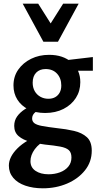

<svg xmlns="http://www.w3.org/2000/svg" viewBox="-20 -731 536 1040"><path d="M212 289Q159 289 117 274.5Q75 260 51.5 232Q28 204 28 166Q28 119 74.5 72.5Q121 26 214 -8L240 20Q192 45 168.5 77Q145 109 145 142Q145 176 172.5 194.5Q200 213 243 213Q276 213 304.5 202.5Q333 192 350 171.5Q367 151 367 122Q367 95 352.5 82Q338 69 306 63Q274 57 223 52Q182 47 143.5 37Q105 27 81 6.5Q57 -14 57 -49Q57 -78 72.5 -100Q88 -122 115.5 -140Q143 -158 179 -174L207 -144Q191 -138 172.5 -124Q154 -110 154 -89Q154 -73 166.5 -63.5Q179 -54 208.5 -48.5Q238 -43 288 -37Q338 -32 381 -22Q424 -12 450.5 12Q477 36 477 85Q477 146 440 192Q403 238 343 263.5Q283 289 212 289ZM224 -119Q172 -119 133.5 -138.5Q95 -158 74 -191.5Q53 -225 53 -268Q53 -317 79 -354Q105 -391 148.5 -412.5Q192 -434 246 -434Q322 -434 368.5 -393Q415 -352 415 -286Q415 -238 391 -200.5Q367 -163 324 -141Q281 -119 224 -119ZM242 -196Q264 -196 279.5 -205Q295 -214 303.5 -230Q312 -246 312 -268Q312 -307 289 -332Q266 -357 227 -357Q195 -357 176 -337.5Q157 -318 157 -283Q157 -257 168 -237.5Q179 -218 198.5 -207Q218 -196 242 -196ZM315 -348 304 -401 483 -422V-348ZM215 -505 236 -575 322 -711H406L294 -505ZM215 -505 103 -711H187L274 -573L294 -505Z"/></svg>

Font: Ysabeau
Style: Bold
Weight: 700
Designer: Christian Thalmann (Catharsis Fonts)
Version: Version 2.000;gftools[0.9.27.dev2+g8671c4b]